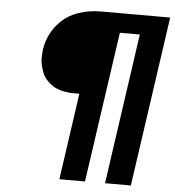

<svg xmlns="http://www.w3.org/2000/svg" viewBox="-57 -795 868 955"><g transform="rotate(5 377.0 -317.5)"><path d="M137.2 -528.8Q143.6 -570.8 162.6 -607.9Q181.6 -645 213.9 -675.8Q246.1 -706.5 296.9 -724.4Q347.7 -742.2 411.1 -742.2H753.9L631.8 106.9H502.9L610.8 -645H511.2L402.8 106.9H274.9L336.9 -325.2H310.1Q276.9 -325.2 249.3 -332.3Q221.7 -339.4 203.1 -351.6Q184.6 -363.8 170.4 -380.1Q156.2 -396.5 149.4 -415Q142.6 -433.6 137.9 -453.4Q133.3 -473.1 134.5 -492.2Q135.7 -511.2 137.2 -528.8Z"/></g></svg>

Font: Trueno
Style: Bold Italic
Weight: 700
Designer: Julieta Ulanovsky
Foundry: Julieta Ulanovsky
Version: Version 3.001b | FøM Fix